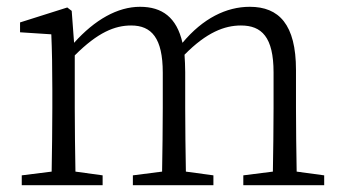

<svg xmlns="http://www.w3.org/2000/svg" viewBox="-20 -545 1009 565"><path d="M853 -40C852 -95 851 -173 851 -227V-339C851 -473 801 -525 715 -525C646 -525 577 -491 517 -419C500 -494 457 -525 392 -525C326 -525 259 -487 198 -419L191 -513L178 -523L39 -479V-450L131 -444C133 -397 134 -347 134 -281V-227C134 -175 133 -95 132 -40L44 -29V0H282V-29L202 -40C201 -95 200 -175 200 -227V-382C268 -450 318 -470 366 -470C426 -470 459 -433 459 -331V-227C459 -173 458 -95 457 -40L371 -29V0H608V-29L527 -40C526 -95 525 -173 525 -227V-333C525 -351 524 -368 523 -384C588 -450 641 -470 689 -470C750 -470 785 -436 785 -332V-227C785 -173 784 -95 783 -40L696 -29V0H934V-29Z"/></svg>

Font: Noto Serif CJK JP Light
Style: Regular
Weight: 300
Designer: Ryoko NISHIZUKA 西塚涼子 (kana & ideographs); Frank Grießhammer (Latin, Greek & Cyrillic); Wenlong ZHANG 张文龙 (bopomofo); San
Foundry: Adobe Systems Incorporated
Version: Version 1.001;PS 1.001;hotconv 16.6.54;makeotf.lib2.5.65590